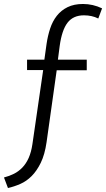

<svg xmlns="http://www.w3.org/2000/svg" viewBox="-44 -770 533 965"><path d="M190 -55Q181 7 161 48Q141 89 115 115Q89 141 58 154.5Q27 168 -4 175L-24 122Q3 115 26 103.5Q49 92 68 72.5Q87 53 100 24Q113 -5 119 -46L173 -418H92V-470H179L190 -549Q196 -590 208 -626.5Q220 -663 241.5 -690.5Q263 -718 295.5 -734Q328 -750 373 -750Q423 -750 469 -728L450 -677Q418 -693 378 -693Q324 -693 295.5 -656Q267 -619 256 -539L247 -470H392V-417H241Z"/></svg>

Font: Ek Mukta Light
Style: Regular
Weight: 300
Designer: Girish Dalvi and Yashodeep Gholap
Foundry: Ek Type
Version: Version 2.538;PS 1.002;hotconv 16.6.51;makeotf.lib2.5.65220;